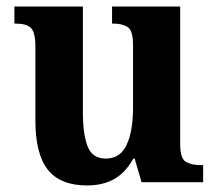

<svg xmlns="http://www.w3.org/2000/svg" viewBox="-20 -556 664 586"><path d="M246 10Q164 10 126 -38Q88 -86 88 -188V-414Q88 -457 74.5 -470.5Q61 -484 28 -484H24V-536H233V-213Q233 -146 247.5 -109Q262 -72 303 -72Q347 -72 366.5 -114Q386 -156 386 -226V-419Q386 -463 369.5 -473.5Q353 -484 326 -484H322V-536H530V-115Q530 -72 547.5 -62Q565 -52 592 -52H600V0H412L391 -72H387Q363 -29 328.5 -9.5Q294 10 246 10Z"/></svg>

Font: Noto Serif Khmer SemiCondensed
Style: Bold
Weight: 700
Width: 4
Designer: Danh Hong and the Monotype Design Team
Foundry: Monotype Imaging Inc.
Version: Version 2.004; ttfautohint (v1.8.4.7-5d5b)